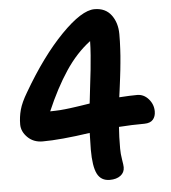

<svg xmlns="http://www.w3.org/2000/svg" viewBox="-59 -886 899 1008"><g transform="rotate(-5 390.0 -382.0)"><path d="M479 67.9Q432.6 67.9 412.8 28.6Q393.1 -10.7 393.1 -99.1Q393.1 -129.4 395 -187Q238.8 -164.1 145 -164.1Q97.2 -164.1 66.2 -194.8Q35.2 -225.6 35.2 -263.2Q35.2 -301.8 45.4 -339.8Q55.7 -377.9 85.9 -428.2Q190.9 -608.9 299.8 -720.5Q408.7 -832 476.1 -832Q534.2 -832 564.7 -791Q595.2 -750 595.2 -689.9Q595.2 -670.4 594.7 -651.4Q594.2 -632.3 593 -611.1Q591.8 -589.8 590.8 -575.4Q589.8 -561 587.4 -537.1Q585 -513.2 584 -502.9Q583 -492.7 579.6 -465.3Q576.2 -438 575.4 -431.6Q574.7 -425.3 570.6 -394.5Q566.4 -363.8 565.9 -359.9Q625.5 -363.8 660.2 -363.8Q695.3 -363.8 720.2 -335.4Q745.1 -307.1 745.1 -270Q745.1 -243.2 730.7 -226.8Q716.3 -210.4 686 -210Q619.1 -210 550.8 -205.1Q546.9 -155.8 546.9 -90.8Q546.9 -63 552 -33Q557.1 -2.9 557.1 7.8Q557.1 35.6 535.6 51.8Q514.2 67.9 479 67.9ZM439 -667Q365.7 -611.8 307.6 -524.7Q249.5 -437.5 198.2 -317.9Q211.4 -317.9 225.6 -318.6Q239.7 -319.3 250.7 -319.8Q261.7 -320.3 277.8 -322.3Q293.9 -324.2 302.7 -325.2Q311.5 -326.2 329.8 -328.9Q348.1 -331.5 354.7 -332.5Q361.3 -333.5 382.1 -336.7Q402.8 -339.8 408.2 -340.8Q411.6 -372.1 418.2 -428.2Q424.8 -484.4 428.5 -517.1Q432.1 -549.8 435.3 -592Q438.5 -634.3 439 -667Z"/></g></svg>

Font: Shantell Sans Irregular Bouncy
Style: Bold
Weight: 700
Designer: Stephen Nixon, Anya Danilova, Shantell Martin
Foundry: Arrow Type
Version: Version 1.006;[9816181b4]